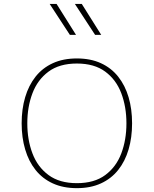

<svg xmlns="http://www.w3.org/2000/svg" viewBox="-20 -953 783 978"><path d="M371.6 -655.3Q301.8 -655.3 249 -631.1Q196.3 -606.9 161.1 -562.5Q126 -518.1 108.2 -457.8Q90.3 -397.5 90.3 -324.7Q90.3 -252.4 108.2 -191.9Q126 -131.3 161.1 -87.2Q196.3 -43 249 -18.8Q301.8 5.4 371.6 5.4Q441.4 5.4 494.1 -18.8Q546.9 -43 582 -87.2Q617.2 -131.3 635 -191.9Q652.8 -252.4 652.8 -324.7Q652.8 -397.5 635 -457.8Q617.2 -518.1 582 -562.5Q546.9 -606.9 494.1 -631.1Q441.4 -655.3 371.6 -655.3ZM371.6 -629.4Q460.4 -629.4 516.1 -588.1Q571.8 -546.9 597.9 -477.8Q624 -408.7 624 -324.7Q624 -240.7 597.9 -171.6Q571.8 -102.5 516.1 -61.3Q460.4 -20 371.6 -20Q283.2 -20 227.3 -61.3Q171.4 -102.5 145.3 -171.6Q119.1 -240.7 119.1 -324.7Q119.1 -408.7 145.3 -477.8Q171.4 -546.9 227.1 -588.1Q282.7 -629.4 371.6 -629.4ZM367.2 -775.4 268.1 -933.1H232.9L335.9 -775.4ZM495.6 -775.4 396.5 -933.1H361.3L464.4 -775.4Z"/></svg>

Font: Estedad VF
Style: Regular
Weight: 100
Designer: Amin Abedi
Version: Version 7.3